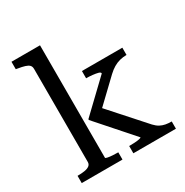

<svg xmlns="http://www.w3.org/2000/svg" viewBox="-169 -872 970 1008"><g transform="rotate(-30 316.0 -368.0)"><path d="M610 0H352V-44H355Q369 -44 386 -45Q403 -46 414.5 -48.5Q426 -51 426 -54L237 -268V-273L418 -446Q418 -454 404.5 -457.5Q391 -461 372 -463Q353 -465 338 -465H334V-509H579V-465H577Q558 -465 538 -460Q518 -455 499.5 -444Q481 -433 463 -416L307 -267L309 -309L512 -82Q527 -66 542 -58Q557 -50 573.5 -47Q590 -44 608 -44H610ZM211 -736V-54Q211 -51 223.5 -48.5Q236 -46 253 -45Q270 -44 283 -44H286V0H39V-44H41Q64 -44 82.5 -47Q101 -50 111.5 -58Q122 -66 122 -80V-644Q122 -659 114 -667Q106 -675 90 -680Q74 -685 49 -689L38 -691V-736Z"/></g></svg>

Font: Roboto Serif 28pt
Style: Regular
Weight: 400
Designer: Greg Gazdowicz
Foundry: Commercial Type
Version: Version 1.008